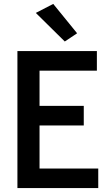

<svg xmlns="http://www.w3.org/2000/svg" viewBox="-20 -961 550 981"><path d="M69 -700V0H482V-100H182V-320H408V-420H182V-600H475V-700ZM252 -941 163 -895 311 -749 374 -791Z"/></svg>

Font: Mint Spirit
Style: Bold
Weight: 700
Designer: HARENDAL Hirwen
Foundry: Arkandis Digital Foundry.
Version: Version 1.004;FFEdit